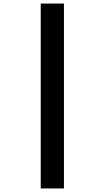

<svg xmlns="http://www.w3.org/2000/svg" viewBox="-20 -886 591 1084"><path d="M210 178V-866H341V178Z"/></svg>

Font: Noto Sans Malayalam UI SemiCondensed Black
Style: Regular
Weight: 900
Width: 4
Designer: Jelle Bosma - Monotype Design Team
Foundry: Monotype Imaging Inc.
Version: Version 2.104; ttfautohint (v1.8.4.7-5d5b)